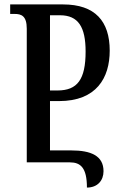

<svg xmlns="http://www.w3.org/2000/svg" viewBox="-20 -734 566 868"><path d="M373 114C421 114 448 82 448 40C448 -30 391 -54 302 -54H206V-277H247C416 -277 476 -382 476 -505C476 -638 410 -714 265 -714H26V-671H46C77 -671 101 -662 101 -604V0H296C344 0 373 24 373 114ZM206 -325V-665H251C334 -665 367 -612 367 -501C367 -375 330 -325 240 -325Z"/></svg>

Font: Noto Serif Georgian ExtraCondensed Medium
Style: Regular
Weight: 500
Width: 2
Designer: Monotype Design Team, Akaki Razmadze
Foundry: Google LLC
Version: Version 2.003